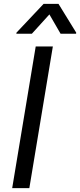

<svg xmlns="http://www.w3.org/2000/svg" viewBox="-20 -966 411 986"><path d="M251.4 -727.3H163.4L42.6 0H130.7ZM63.9 -792.6H143.5L233.7 -892L291.2 -792.6H370.7L371.4 -798.3L280.5 -946H203.8L64.6 -798.3Z"/></svg>

Font: Magic Ui Pro
Style: Italic
Weight: 400
Italic angle: -9.39999°
Designer: Stefan Endress, Andreas Faust
Version: Version 1.000;FEAKit 1.0